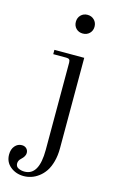

<svg xmlns="http://www.w3.org/2000/svg" viewBox="-201 -737 619 1032"><g transform="rotate(15 109.0 -221.0)"><path d="M114.7 -669.2Q129.4 -684.1 151.9 -684.1Q174.3 -684.1 189.2 -669.2Q204.1 -654.3 204.1 -631.8Q204.1 -609.4 189.2 -594.7Q174.3 -580.1 151.9 -580.1Q129.4 -580.1 114.7 -594.7Q100.1 -609.4 100.1 -631.8Q100.1 -654.3 114.7 -669.2ZM193.8 -456.1V46.9Q193.8 87.9 184.6 121.6Q175.3 155.3 160.4 177.2Q145.5 199.2 125.5 214.1Q105.5 229 84.7 235.6Q64 242.2 43 242.2Q0 242.2 -31 217Q-62 191.9 -62 149.9Q-62 120.6 -46.4 102.3Q-30.8 84 -7.8 84Q8.3 84 18.1 93.8Q27.8 103.5 27.8 118.2Q27.8 136.7 6.8 155.8Q-7.8 168.5 -7.8 185.1Q-7.8 203.1 7.6 210.4Q22.9 217.8 41 217.8Q122.1 217.8 122.1 75.2V-410.2Q122.1 -422.4 117.2 -427.2Q112.3 -432.1 100.1 -432.1H27.8V-456.1Z"/></g></svg>

Font: Flanker Steampunk
Style: Regular
Weight: 400
Designer: Alexey Kryukov, Leonardo Di Lena
Foundry: Alexey Kryukov, Leonardo Di Lena
Version: 1.210